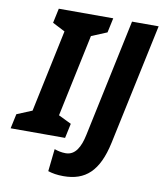

<svg xmlns="http://www.w3.org/2000/svg" viewBox="-134 -793 922 1087"><g transform="rotate(10 326.5 -249.5)"><path d="M-36 0H277L295 -84L221 -120L321 -593L410 -630L428 -714H115L97 -630L169 -593L69 -120L-18 -84ZM305 215C431 215 505 149 541 -18L689 -714H536L393 -39C378 34 350 85 295 85C271 85 250 80 230 73L216 202C241 210 268 215 305 215Z"/></g></svg>

Font: Noto Sans Display SemiCondensed Extra
Style: Italic
Weight: 800
Width: 4
Italic angle: -12°
Designer: Monotype Design Team
Foundry: Monotype Imaging Inc.
Version: Version 1.900